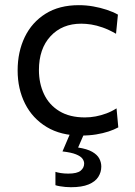

<svg xmlns="http://www.w3.org/2000/svg" viewBox="-20 -528 534 762"><path d="M302 10Q221.5 10 165.2 -24Q109 -58 79.5 -116.5Q50 -175 50 -248.5Q50 -322 78.2 -380.8Q106.5 -439.5 160.8 -473.5Q215 -507.5 293 -507.5Q322 -507.5 350.2 -502.5Q378.5 -497.5 403.5 -489.2Q428.5 -481 448 -470L440.5 -394Q412.5 -410 387.8 -418.8Q363 -427.5 341.8 -430.8Q320.5 -434 302.5 -434Q226.5 -434 180.5 -384.2Q134.5 -334.5 134.5 -250Q134.5 -197 154.8 -154.2Q175 -111.5 215.8 -86.8Q256.5 -62 317 -62Q338.5 -62 359.8 -66Q381 -70 402 -77.8Q423 -85.5 442.5 -98L449.5 -22.5Q433 -13.5 411 -6.2Q389 1 361.8 5.5Q334.5 10 302 10ZM261.5 215Q251 215 239.5 214Q228 213 217.8 211.2Q207.5 209.5 200 207V154Q207 156.5 220.8 158.8Q234.5 161 251 161Q286 161 300 149.5Q314 138 314 121Q314 111 307 101.5Q300 92 281.5 84.5Q263 77 228 73L267 -18.5H315V0L290 57.5Q326 63 346 74.5Q366 86 374 101.2Q382 116.5 382 133Q382 155.5 370 174.2Q358 193 331.5 204Q305 215 261.5 215Z"/></svg>

Font: Commissioner Thin
Style: Regular
Weight: 400
Version: Version 1.000